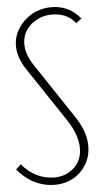

<svg xmlns="http://www.w3.org/2000/svg" viewBox="-20 -521 282 547"><path d="M197 -455Q175 -480 137 -480Q101 -480 75 -457.5Q49 -435 49 -402Q49 -368 79 -332L195 -187Q232 -141 232 -95Q232 -73 223.5 -54.5Q215 -36 201 -22.5Q187 -9 167.5 -1.5Q148 6 125 6Q70 6 26 -38L39 -53Q77 -15 126 -15Q161 -15 184.5 -36.5Q208 -58 208 -91Q208 -133 170 -180L53 -326Q25 -362 25 -398Q25 -419 34 -437.5Q43 -456 58 -470.5Q73 -485 93.5 -493Q114 -501 136 -501Q181 -501 212 -468Z"/></svg>

Font: Moniqa Thin Paragraph
Style: Regular
Weight: 100
Designer: Rajesh Rajput
Foundry: Rajesh Rajput
Version: Version 1.000